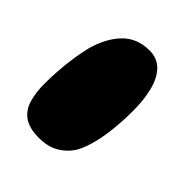

<svg xmlns="http://www.w3.org/2000/svg" viewBox="-136 -504 609 609"><g transform="rotate(45 168.5 -200.0)"><path d="M135.1 22.5Q91.4 22.5 67.6 5.8Q43.8 -10.9 34.7 -41.4Q25.6 -71.9 25.6 -113.1Q25.6 -127.4 26.2 -142.3Q26.9 -157.2 27.9 -172.4Q28.9 -187.6 30.6 -202.8Q32.4 -218 34.6 -233.1Q36.8 -248.2 39.6 -263.1Q42.4 -277.9 45.9 -291.6Q63.4 -352.2 97.8 -387.1Q132.1 -422 187.5 -422Q221.5 -422 243.2 -400.1Q264.9 -378.2 275.1 -339.6Q285.4 -301 285.4 -250Q285.4 -228.9 284.4 -208.2Q283.4 -187.5 281.4 -168.2Q279.4 -148.9 276.4 -130.7Q273.4 -112.5 269.1 -96.3Q264.9 -80.1 259.8 -65.8Q254.8 -51.4 248.2 -39.6Q230.9 -10.6 203 5.9Q175.1 22.5 135.1 22.5Z"/></g></svg>

Font: Gluten Thin
Style: Regular
Weight: 100
Designer: Tyler Finck
Foundry: Etcetera Type Company
Version: Version 1.300